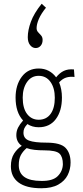

<svg xmlns="http://www.w3.org/2000/svg" viewBox="-20 -831 440 1023"><path d="M186 -153Q152 -153 126 -170Q114 -157 109.5 -147Q105 -137 105 -124Q105 -93 134.5 -82Q164 -71 227 -71Q303 -71 329.5 -43Q356 -15 356 35Q356 71 340.5 102Q325 133 290.5 152.5Q256 172 200 172Q120 172 79 141.5Q38 111 38 55Q38 14 55 -12.5Q72 -39 96 -54Q67 -74 67 -111Q67 -133 76.5 -151.5Q86 -170 103 -189Q63 -232 63 -311Q63 -378 96 -422Q129 -466 186 -466Q216 -466 239.5 -453.5Q263 -441 279 -419Q298 -443 320.5 -453.5Q343 -464 374 -461L377 -421Q352 -424 332 -417.5Q312 -411 295 -392Q310 -356 310 -311Q310 -240 277.5 -196.5Q245 -153 186 -153ZM186 -193Q227 -193 249.5 -224Q272 -255 272 -310Q272 -362 249 -394.5Q226 -427 186 -427Q147 -427 124 -394Q101 -361 101 -311Q101 -254 124.5 -223.5Q148 -193 186 -193ZM80 49Q80 133 200 133Q261 134 287.5 107.5Q314 81 315 44Q315 5 297 -12.5Q279 -30 216 -30Q188 -30 164.5 -32.5Q141 -35 122 -42Q102 -25 91 -4.5Q80 16 80 49ZM202 -811 225 -790Q199 -758 187 -730Q175 -702 175 -681Q175 -668 183 -659.5Q191 -651 199 -642Q207 -633 207 -618Q207 -599 196.5 -587Q186 -575 170 -575Q153 -575 140.5 -590.5Q128 -606 128 -633Q128 -670 144.5 -715Q161 -760 202 -811Z"/></svg>

Font: Inconsolata Condensed Light
Style: Regular
Weight: 300
Width: 3
Monospace: yes
Designer: Raph Levien, Cyreal, Brenton Simpson
Foundry: Raph Levien, Cyreal, Google
Version: Version 3.001; ttfautohint (v1.8.2.53-6de2)